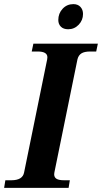

<svg xmlns="http://www.w3.org/2000/svg" viewBox="-38 -912 495 932"><path d="M245 -815Q245 -847 266 -869.5Q287 -892 318 -892Q340 -892 352.5 -878.5Q365 -865 365 -844Q365 -814 344 -792Q323 -770 293 -770Q270 -770 257.5 -782.5Q245 -795 245 -815ZM-12 -37H17Q72 -37 79 -75L191 -624Q192 -628 192 -634Q192 -662 145 -662H116L124 -700H437L429 -662H400Q372 -662 357.5 -653Q343 -644 338 -624L226 -75Q225 -72 225 -66Q225 -51 236.5 -44Q248 -37 273 -37H301L295 0H-18Z"/></svg>

Font: Taviraj SemiBold
Style: Italic
Weight: 600
Italic angle: -12°
Designer: Katatrad Team
Foundry: CadsonDemak
Version: Version 1.001